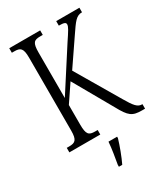

<svg xmlns="http://www.w3.org/2000/svg" viewBox="-224 -816 999 1140"><g transform="rotate(-30 275.5 -246.5)"><path d="M32 0H244V-31H227C184 -31 170 -42 170 -111V-245L249 -362L399 -98C444 -15 464 0 531 0H551V-31H547C518 -31 499 -55 464 -115L289 -412L407 -585C456 -657 473 -683 513 -683V-714H354V-683C388 -683 401 -679 401 -665C401 -649 387 -628 349 -571L170 -293V-605C170 -672 184 -683 226 -683H244V-714H32V-683H49C90 -683 106 -672 106 -607V-107C106 -42 90 -31 48 -31H32ZM244 208V221H267C287 180 312 113 324 71V61H265C261 112 252 161 244 208Z"/></g></svg>

Font: Noto Serif Devanagari ExtraCondensed Light
Style: Regular
Weight: 300
Width: 2
Designer: Universal Thirst, Indian Type Foundry and the Monotype Design Team
Foundry: Monotype Imaging Inc.
Version: Version 2.004